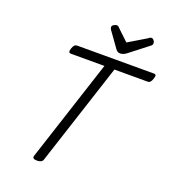

<svg xmlns="http://www.w3.org/2000/svg" viewBox="-213 -1404 1396 1573"><g transform="rotate(20 485.0 -618.0)"><path d="M294 15Q251 15 259 -13L549 -903H258Q243 -903 239.5 -912Q236 -921 243 -943Q251 -966 260 -974.5Q269 -983 284 -983H950Q965 -983 968.5 -974.5Q972 -966 964 -943Q957 -921 948 -912Q939 -903 924 -903H636L346 -13Q342 1 329 8Q316 15 294 15ZM833 -1251Q845 -1251 854.5 -1239Q864 -1227 864 -1216Q864 -1206 861 -1201Q858 -1196 853 -1192L691 -1066Q675 -1054 662 -1048.5Q649 -1043 633 -1043Q620 -1043 609.5 -1050Q599 -1057 591 -1070L498 -1200Q493 -1208 492 -1213Q491 -1218 491 -1222Q491 -1234 506 -1242.5Q521 -1251 530 -1251Q541 -1251 546 -1246Q551 -1241 557 -1235L652 -1145L804 -1236Q810 -1240 817 -1245.5Q824 -1251 833 -1251Z"/></g></svg>

Font: Playwrite SK
Style: Regular
Weight: 400
Designer: Veronika Burian, José Scaglione
Foundry: TypeTogether
Version: Version 1.002